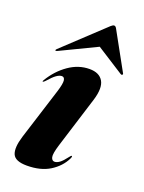

<svg xmlns="http://www.w3.org/2000/svg" viewBox="-129 -719 593 791"><g transform="rotate(20 167.0 -323.0)"><path d="M192 -44.5Q202 -44.5 213.8 -53Q225.5 -61.5 242.5 -84Q248.5 -92 250.5 -91.5Q255.5 -91.5 249.5 -79Q230.5 -40.5 190.5 -15.5Q150.5 9.5 90 9.5Q39 9.5 27.8 -16.5Q16.5 -42.5 33 -96L104.5 -322.5Q115.5 -358 113.8 -372.2Q112 -386.5 100.5 -386.5Q90.5 -386.5 77.5 -377.5Q64.5 -368.5 42.5 -343.5Q37 -338 34.5 -338Q31 -338.5 35.5 -345.5Q64.5 -393.5 107.2 -423.2Q150 -453 198 -453Q241 -453 257.5 -425Q274 -397 257 -341L186.5 -115Q173.5 -73 177 -58.8Q180.5 -44.5 192 -44.5ZM47.5 -477.5Q41.5 -474.5 39 -476.5Q37.5 -479 42 -483.5L218 -648.5Q226 -656 232 -656Q237.5 -656 242 -648.5L333 -483.5Q336 -479 331.5 -476.5Q329.5 -474.5 324.5 -477.5L205.5 -553.5Z"/></g></svg>

Font: Fraunces 144pt S000
Style: Bold Italic
Weight: 700
Italic angle: -16°
Version: Version 1.000; ttfautohint (v1.8.3)